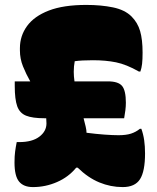

<svg xmlns="http://www.w3.org/2000/svg" viewBox="-20 -741 640 781"><path d="M40 -410H103Q86 -440 73.5 -471Q61 -502 61 -536V-545Q61 -595 90 -635Q119 -675 178.5 -698Q238 -721 331 -721Q391 -721 439.5 -711Q488 -701 515 -674Q540 -649 550 -614.5Q560 -580 560 -527Q560 -499 558 -481.5Q556 -464 551 -450H545Q494 -479 452 -487.5Q410 -496 358 -496Q334 -496 316 -495Q298 -494 284 -492Q282 -482 281 -471Q280 -460 280 -449Q280 -431 283 -410H419Q461 -410 476.5 -391.5Q492 -373 492 -323Q492 -309 490 -292.5Q488 -276 485 -260H320Q325 -241 328.5 -226Q332 -211 332 -201Q370 -196 404.5 -193.5Q439 -191 462 -191Q493 -191 513 -197.5Q533 -204 549 -217H555Q563 -195 566.5 -170.5Q570 -146 570 -117Q570 -44 549.5 -12Q529 20 479 20Q430 20 384 1Q338 -18 296 -59H290Q259 -21 212 -0.5Q165 20 114 20Q76 20 57.5 -2.5Q39 -25 39 -80Q39 -106 41.5 -124.5Q44 -143 48 -163H58Q111 -163 140 -185Q169 -207 169 -239Q169 -250 168 -260H161Q112 -260 86 -270.5Q60 -281 50 -309Q40 -337 40 -391Z"/></svg>

Font: Recursive Sn Csl St XBk
Style: Regular
Weight: 1000
Version: Version 1.079;hotconv 1.0.112;makeotfexe 2.5.65598; ttfautoh